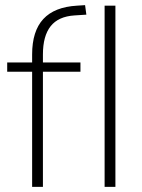

<svg xmlns="http://www.w3.org/2000/svg" viewBox="-20 -727 554 747"><path d="M147 -484H293V-448H147V0H105V-448H8V-484H105V-515Q105 -606 148.5 -653Q192 -700 280 -705L311 -707L316 -670L270 -667Q207 -663 177 -625Q147 -587 147 -515ZM387 0V-705H429V0Z"/></svg>

Font: wassup Sans
Style: Light
Weight: 200
Version: Version 2.001